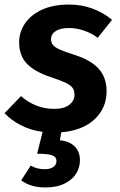

<svg xmlns="http://www.w3.org/2000/svg" viewBox="-34 -566 525 843"><path d="M434 -165Q434 -92 381.5 -42.5Q329 7 235 15L229 50Q272 54 294.5 77.5Q317 101 317 138Q317 168 301 195Q285 222 250.5 239.5Q216 257 165 257Q101 257 59 226L101 161Q128 177 162 177Q185 177 199 168Q213 159 214 142Q214 123 195.5 116Q177 109 129 109L153 13Q101 6 58 -16Q15 -38 -14 -69L58 -144Q123 -88 203 -88Q248 -88 270.5 -106Q293 -124 293 -149Q293 -169 284 -181Q275 -193 253.5 -203Q232 -213 187 -228Q116 -252 83 -287.5Q50 -323 50 -380Q50 -424 75 -462Q100 -500 149.5 -523Q199 -546 269 -546Q325 -546 373 -528Q421 -510 458 -479L395 -400Q367 -421 334 -432Q301 -443 269 -443Q231 -443 210.5 -429.5Q190 -416 190 -393Q190 -378 199.5 -367.5Q209 -357 229.5 -348Q250 -339 293 -325Q364 -303 399 -264.5Q434 -226 434 -165Z"/></svg>

Font: Fira Sans SemiBold
Style: Italic
Weight: 600
Italic angle: -8°
Designer: bBox Type GmbH & Carrois Corporate GbR & Edenspiekermann AG
Foundry: bBox Type GmbH & Carrois Corporate GbR & Edenspiekermann AG
Version: Version 4.301